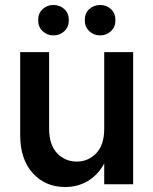

<svg xmlns="http://www.w3.org/2000/svg" viewBox="-20 -739 615 770"><path d="M241 11Q162 11 111.5 -44.5Q61 -100 61 -197V-530H177V-223Q177 -158 209 -124.5Q241 -91 288 -91Q334 -91 366 -124.5Q398 -158 398 -223H429Q429 -150 405 -97.5Q381 -45 338.5 -17Q296 11 241 11ZM398 0V-530H514V0ZM382 -597Q356 -597 338 -614Q320 -631 320 -658Q320 -686 338 -702.5Q356 -719 382 -719Q407 -719 425 -702.5Q443 -686 443 -658Q443 -631 425 -614Q407 -597 382 -597ZM194 -597Q169 -597 151 -614Q133 -631 133 -658Q133 -686 151 -702.5Q169 -719 194 -719Q220 -719 238 -702.5Q256 -686 256 -658Q256 -631 238 -614Q220 -597 194 -597Z"/></svg>

Font: Radio Canada Big Medium
Style: Regular
Weight: 500
Designer: Étienne Aubert Bonn
Foundry: Coppers and Brasses
Version: Version 1.001